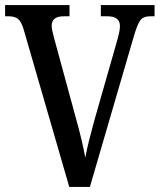

<svg xmlns="http://www.w3.org/2000/svg" viewBox="-20 -734 627 754"><path d="M73 -618Q64 -649 51 -659.5Q38 -670 15 -670H0V-714H253V-670H230Q183 -670 183 -633Q183 -623 186 -610.5Q189 -598 192 -586L280 -263Q303 -180 315 -115Q321 -148 330 -183.5Q339 -219 351 -263L441 -578Q445 -592 448 -606Q451 -620 451 -632Q451 -670 402 -670H376V-714H587V-670H569Q544 -670 532 -655.5Q520 -641 506 -593L333 0H252Z"/></svg>

Font: Noto Serif Armenian Condensed Medium
Style: Regular
Weight: 500
Width: 3
Designer: Monotype Design Team
Foundry: Monotype Imaging Inc.
Version: Version 2.008; ttfautohint (v1.8.4.7-5d5b)